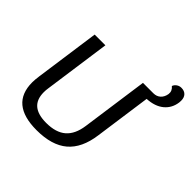

<svg xmlns="http://www.w3.org/2000/svg" viewBox="-213 -1050 1254 1254"><g transform="rotate(45 414.5 -422.5)"><path d="M829 -794Q829 -783 828 -777Q820 -718 777 -682.5Q734 -647 661 -643L606 -251Q588 -118 512.5 -54Q437 10 297 10Q56 10 56 -191Q56 -216 61 -251L124 -700H223L158 -237Q155 -218 155 -199Q155 -133 193 -100.5Q231 -68 308 -68Q397 -68 445 -109.5Q493 -151 505 -237L570 -700H666Q696 -700 715.5 -718Q735 -736 740 -767Q744 -798 718 -819Q723 -834 737.5 -844.5Q752 -855 771 -855Q798 -855 813.5 -839Q829 -823 829 -794Z"/></g></svg>

Font: Krub Medium
Style: Italic
Weight: 500
Italic angle: -8°
Designer: Ekaluck Peanpanawate
Foundry: Cadson Demak Co.,Ltd.
Version: Version 1.000; ttfautohint (v1.6)